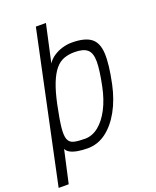

<svg xmlns="http://www.w3.org/2000/svg" viewBox="-186 -901 961 1183"><g transform="rotate(-20 294.5 -309.0)"><path d="M370 -632Q455 -632 495.5 -601.5Q536 -571 539.5 -499.5Q543 -428 517 -305Q497 -211 457 -139Q417 -67 362.5 -26.5Q308 14 242 14Q207 14 177.5 9Q148 4 128.5 -6.5Q109 -17 103 -33L55 182H-11L197 -800H263L209 -554Q225 -579 251.5 -596.5Q278 -614 309 -623Q340 -632 370 -632ZM455 -313Q476 -414 476 -470Q476 -526 450 -548.5Q424 -571 366 -571Q328 -571 296.5 -559.5Q265 -548 240 -518Q215 -488 194.5 -436.5Q174 -385 157 -305Q138 -214 132.5 -161.5Q127 -109 137 -84.5Q147 -60 174 -53.5Q201 -47 246 -47Q294 -47 335.5 -80.5Q377 -114 408 -174Q439 -234 455 -313Z"/></g></svg>

Font: Victor Mono Thin Light
Style: Italic
Weight: 300
Italic angle: -12°
Monospace: yes
Version: Version 1.561;gftools[0.9.30]